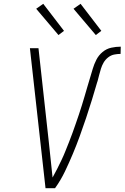

<svg xmlns="http://www.w3.org/2000/svg" viewBox="-20 -988 654 1008"><path d="M219 0 137 -735H182L236 -245Q241 -198 246 -150.5Q251 -103 256 -56Q269 -79 280.5 -102Q292 -125 303 -148Q314 -171 323.5 -195Q333 -219 342.5 -242.5Q352 -266 360.5 -290Q369 -314 377.5 -338Q386 -362 394 -386Q402 -410 409.5 -434Q417 -458 424 -482Q431 -506 438 -530Q445 -554 452.5 -578.5Q460 -603 467 -627Q474 -651 486 -674.5Q498 -698 518.5 -715Q539 -732 564 -737.5Q589 -743 614 -743L613 -705Q596 -705 579 -701.5Q562 -698 547.5 -686.5Q533 -675 524 -659.5Q515 -644 510 -627.5Q505 -611 500.5 -594Q496 -577 492 -561L491 -559Q477 -511 462.5 -463.5Q448 -416 432 -368.5Q416 -321 399 -274Q382 -227 362.5 -180.5Q343 -134 321 -88Q299 -42 269 0ZM483 -804 366 -942 403 -968 512 -826ZM287 -804 170 -942 207 -968 316 -826Z"/></svg>

Font: Iosevka Aile XLt Obl
Style: Regular
Weight: 200
Italic angle: -9°
Designer: Belleve Invis
Foundry: Belleve Invis
Version: Version 31.1.0; ttfautohint (v1.8.4)